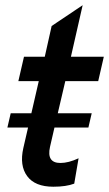

<svg xmlns="http://www.w3.org/2000/svg" viewBox="-20 -705 417 735"><path d="M356 -394.5H230L201.2 -271.5H331.1L318.4 -216.8H188.5L171.4 -142.6Q157.7 -81.1 211.4 -81.1Q242.2 -81.1 280.8 -99.1L264.2 -2Q233.4 9.8 184.1 9.8Q113.8 9.8 84 -30.8Q54.2 -71.3 69.3 -138.2L87.4 -216.8H8.3L21 -271.5H100.1L128.4 -394.5H50.3L71.8 -487.8H151.4L177.7 -605.5L296.4 -685.1L251.5 -487.8H377.4Z"/></svg>

Font: HK Grotesk SemiBold Italic
Style: Regular
Weight: 600
Italic angle: -13°
Designer: Alfredo Marco Pradil and Stefan Peev
Foundry: Hanken Design Co.
Version: Version 1.000;PS 001.000;hotconv 1.0.88;makeotf.lib2.5.64775